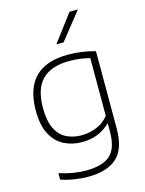

<svg xmlns="http://www.w3.org/2000/svg" viewBox="-148 -895 918 1213"><g transform="rotate(-15 311.0 -289.0)"><path d="M272.5 230Q233.5 230 185.8 222.8Q138 215.5 97.5 201V159Q145.5 174.5 188.8 181.5Q232 188.5 272.5 188.5Q379.5 188.5 430 143.8Q480.5 99 480.5 -12.5V-63H477Q445 -30 398.8 -10.8Q352.5 8.5 295 8.5Q229.5 8.5 176.8 -18.5Q124 -45.5 93 -104.2Q62 -163 62 -259Q62 -548.5 350 -548.5Q440 -548.5 526.5 -524V-18Q526.5 115 462.8 172.5Q399 230 272.5 230ZM302 -34Q351 -34 398.2 -52.2Q445.5 -70.5 480.5 -113V-491Q454 -498 419.8 -502.8Q385.5 -507.5 345 -507.5Q228.5 -507.5 169.2 -448.2Q110 -389 110 -264Q110 -178.5 135 -128Q160 -77.5 203.5 -55.8Q247 -34 302 -34ZM296 -630.5 429.5 -808H484.5L343 -630.5Z"/></g></svg>

Font: Encode Sans Expanded Expanded ExtraLight
Style: Regular
Weight: 200
Width: 7
Designer: Multiple Designers
Foundry: Impallari Type
Version: Version 3.000; ttfautohint (v1.8.3) -l 8 -r 50 -G 200 -x 14 